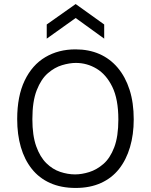

<svg xmlns="http://www.w3.org/2000/svg" viewBox="-20 -916 745 949"><path d="M354 13Q282 13 227.5 -11.5Q173 -36 137 -81.5Q101 -127 83 -189Q65 -251 65 -327Q65 -441 102 -518Q139 -595 204 -633.5Q269 -672 353 -672Q419 -672 471.5 -649Q524 -626 562 -581Q600 -536 620.5 -472Q641 -408 641 -326Q641 -251 622.5 -188.5Q604 -126 568.5 -81Q533 -36 479 -11.5Q425 13 354 13ZM351 -54Q384 -54 421 -65.5Q458 -77 491 -105.5Q524 -134 544.5 -187.5Q565 -241 565 -325Q565 -426 535 -487Q505 -548 457.5 -576.5Q410 -605 355 -605Q324 -605 287 -594Q250 -583 216.5 -554Q183 -525 161.5 -470Q140 -415 140 -327Q140 -246 159 -193Q178 -140 209 -109.5Q240 -79 277.5 -66.5Q315 -54 351 -54ZM211 -725V-795L354 -896L495 -795V-725L354 -827Z"/></svg>

Font: Bricolage Grotesque Light
Style: Regular
Weight: 300
Designer: Mathieu Triay
Foundry: Atelier Triay
Version: Version 1.000;gftools[0.9.30]